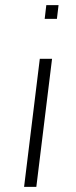

<svg xmlns="http://www.w3.org/2000/svg" viewBox="-20 -731 297 751"><path d="M154.8 -657.2 161.1 -710.9H209L202.6 -657.2ZM74.2 0 135.7 -501H183.6L122.1 0Z"/></svg>

Font: Muli
Style: ExtraLightItalic
Weight: 200
Italic angle: -7°
Designer: Vernon Adams
Foundry: newtypography
Version: Version 2.0; ttfautohint (v1.00rc1.2-2d82) -l 8 -r 50 -G 200